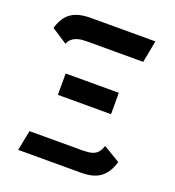

<svg xmlns="http://www.w3.org/2000/svg" viewBox="-128 -801 823 903"><g transform="rotate(20 283.5 -350.0)"><path d="M24 -596 102 -545Q108 -560 119.5 -570Q131 -580 149 -585Q167 -590 192 -590H475L496 -700H171Q131 -700 102 -689.5Q73 -679 54 -656.5Q35 -634 24 -596ZM417 -307V-414H151V-307ZM350 -101H84L64 0H380Q420 0 448.5 -11Q477 -22 496 -46Q515 -70 526 -107L442 -157Q435 -135 424 -123Q413 -111 395 -106Q377 -101 350 -101Z"/></g></svg>

Font: Advent Pro
Style: Regular
Weight: 400
Designer: VivaRado, Andreas Kalpakidis
Foundry: VivaRado, Andreas Kalpakidis
Version: Version 3.000